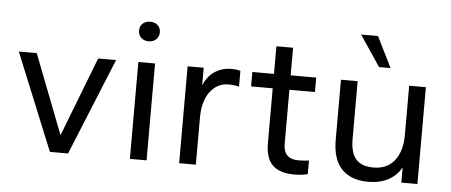

<svg xmlns="http://www.w3.org/2000/svg" viewBox="-48 -807 2179 928"><g transform="rotate(5 1041.0 -343.0)"><path d="M220 0 28 -470H115L264 -85L413 -470H500L308 0Z M608 0V-470H689V0ZM648 -574Q626 -574 612 -587.5Q598 -601 598 -622Q598 -643 612 -656Q626 -669 648 -669Q671 -669 685 -656Q699 -643 699 -622Q699 -601 685 -587.5Q671 -574 648 -574Z M847 0V-470H925V-384Q943 -429 978.5 -452.5Q1014 -476 1059 -476Q1073 -476 1084.5 -474.5Q1096 -473 1103 -470V-394Q1077 -400 1051 -400Q998 -400 963 -354.5Q928 -309 928 -227V0Z M1405 6Q1335 6 1300.5 -27.5Q1266 -61 1266 -132V-400H1161V-470H1266V-604H1347V-470H1471V-400H1347V-138Q1347 -64 1420 -64Q1432 -64 1447 -65Q1462 -66 1471 -68V-2Q1460 2 1441.5 4Q1423 6 1405 6Z M1764 10Q1683 10 1637 -36Q1591 -82 1591 -181V-470H1672V-190Q1672 -122 1699.5 -91.5Q1727 -61 1784 -61Q1850 -61 1886 -106.5Q1922 -152 1922 -230V-470H2003V0H1925V-74Q1904 -35 1863 -12.5Q1822 10 1764 10ZM1769 -547 1669 -696H1751L1825 -547Z"/></g></svg>

Font: Celebes
Style: Regular
Weight: 400
Designer: Anugrah Pasau
Foundry: Lafontype
Version: Version 1.000; ttfautohint (v1.8.4)